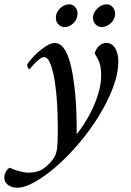

<svg xmlns="http://www.w3.org/2000/svg" viewBox="-122 -643 608 894"><path d="M133 -443Q156 -443 172 -422.5Q188 -402 199 -368.5Q210 -335 217 -292.5Q224 -250 228 -207.5Q232 -165 233.5 -125.5Q235 -86 235 -58V-18Q249 -35 268.5 -64.5Q288 -94 306 -131Q324 -168 336.5 -210Q349 -252 349 -293Q349 -335 338.5 -357.5Q328 -380 319 -394Q324 -415 339 -429Q354 -443 374 -443Q389 -443 399.5 -435Q410 -427 416.5 -414.5Q423 -402 426 -387.5Q429 -373 429 -359Q429 -300 403.5 -233.5Q378 -167 337.5 -101.5Q297 -36 245.5 24.5Q194 85 142 130.5Q90 176 41.5 203.5Q-7 231 -41 231Q-68 231 -85 218Q-102 205 -102 184Q-102 171 -95 157.5Q-88 144 -77 138Q-71 141 -60.5 145Q-50 149 -38 152.5Q-26 156 -13.5 158.5Q-1 161 9 161Q56 161 84.5 139Q113 117 131 89Q142 71 144.5 40Q147 9 147 -21V-60Q147 -103 144 -158Q141 -213 133.5 -261.5Q126 -310 113.5 -343.5Q101 -377 83 -377Q74 -377 63 -368.5Q52 -360 41.5 -349.5Q31 -339 23.5 -330Q16 -321 15 -320Q12 -320 8 -328Q4 -336 4 -341Q7 -348 21 -365Q35 -382 54 -399Q73 -416 94.5 -429.5Q116 -443 133 -443ZM311 -560Q311 -573 317 -584.5Q323 -596 332 -604.5Q341 -613 352 -618Q363 -623 374 -623Q391 -623 402.5 -610Q414 -597 414 -579Q414 -566 408.5 -554.5Q403 -543 394 -535Q385 -527 374 -522Q363 -517 352 -517Q335 -517 323 -529.5Q311 -542 311 -560ZM138 -560Q138 -573 143.5 -584.5Q149 -596 158 -604.5Q167 -613 178 -618Q189 -623 200 -623Q217 -623 228 -610Q239 -597 239 -580Q239 -553 220 -535Q201 -517 179 -517Q162 -517 150 -529.5Q138 -542 138 -560Z"/></svg>

Font: Vermiglione Medium
Style: Italic
Weight: 500
Italic angle: -11°
Version: Version 1.000